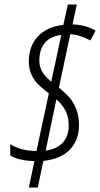

<svg xmlns="http://www.w3.org/2000/svg" viewBox="-20 -780 447 858"><path d="M108.9 58.1 133.8 -60.1Q59.6 -62.5 25.9 -85.9V-136.2Q40 -125.5 69.6 -115.7Q99.1 -106 143.1 -105L198.2 -362.8Q156.7 -394.5 141.6 -412.8Q126.5 -431.2 117.7 -453.6Q108.9 -476.1 108.9 -504.9Q108.9 -574.7 149.7 -617.7Q190.4 -660.6 263.2 -668.9L283.2 -759.8H323.2L304.2 -670.9Q362.3 -669.4 407.2 -643.1L383.8 -599.1Q335.4 -625.5 293.9 -627L243.2 -388.2Q282.7 -356 298.6 -333.7Q314.5 -311.5 323.7 -283.9Q333 -256.3 333 -220.2Q333 -153.3 292 -111.1Q251 -68.8 173.8 -61L148.9 58.1ZM287.1 -219.2Q287.1 -260.7 271.2 -288.3Q255.4 -315.9 231.9 -335.9L184.1 -106.9Q233.9 -113.8 260.5 -142.6Q287.1 -171.4 287.1 -219.2ZM155.8 -507.8Q155.8 -482.9 168 -460.9Q180.2 -439 209 -415L253.9 -624Q155.8 -610.8 155.8 -507.8Z"/></svg>

Font: TypoPRO Open Sans Condensed
Style: Italic
Weight: 300
Width: 3
Italic angle: -12°
Foundry: Ascender Corporation
Version: Version 1.10